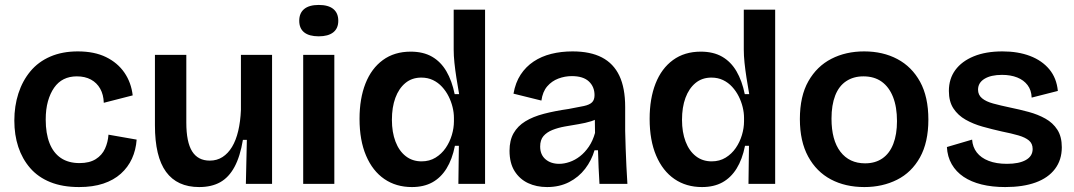

<svg xmlns="http://www.w3.org/2000/svg" viewBox="-20 -744 4348 777"><path d="M300 13Q233 13 183.5 -7Q134 -27 102 -64Q70 -101 54 -149.5Q38 -198 38 -256Q38 -315 54.5 -366Q71 -417 103 -455.5Q135 -494 183.5 -515Q232 -536 295 -536Q362 -536 409 -513Q456 -490 483.5 -450Q511 -410 517 -358L400 -328Q399 -361 385.5 -385Q372 -409 348 -422Q324 -435 291 -435Q261 -435 238 -423.5Q215 -412 199 -389Q183 -366 174 -334Q165 -302 165 -260Q165 -204 180.5 -164.5Q196 -125 226.5 -104.5Q257 -84 302 -84Q342 -84 367.5 -100Q393 -116 405 -142.5Q417 -169 419 -199L533 -179Q530 -137 514 -102Q498 -67 469 -41Q440 -15 398 -1Q356 13 300 13Z M786 13Q697 13 652 -48.5Q607 -110 607 -237V-522H734V-248Q734 -169 757.5 -131.5Q781 -94 829 -94Q858 -94 880.5 -108.5Q903 -123 919 -149.5Q935 -176 944 -214Q953 -252 955 -299V-522H1081V-225V0H975L979 -178H963Q952 -111 929 -68.5Q906 -26 871 -6.5Q836 13 786 13Z M1207 0V-522H1333V0ZM1270 -597Q1231 -597 1211 -613Q1191 -629 1191 -660Q1191 -691 1211 -707.5Q1231 -724 1270 -724Q1309 -724 1329 -707.5Q1349 -691 1349 -660Q1349 -629 1328.5 -613Q1308 -597 1270 -597Z M1647 13Q1583 13 1535.5 -19.5Q1488 -52 1461.5 -114Q1435 -176 1435 -263Q1435 -345 1459 -406Q1483 -467 1529.5 -501Q1576 -535 1642 -535Q1693 -535 1728.5 -514.5Q1764 -494 1786.5 -455.5Q1809 -417 1820 -363H1838Q1832 -397 1827 -429Q1822 -461 1819 -490Q1816 -519 1816 -543V-705H1943V-243V0H1835L1837 -154H1821Q1810 -99 1787 -62Q1764 -25 1729.5 -6Q1695 13 1647 13ZM1686 -91Q1718 -91 1742.5 -106Q1767 -121 1783.5 -145Q1800 -169 1808.5 -197.5Q1817 -226 1817 -253V-267Q1817 -288 1811.5 -310.5Q1806 -333 1795.5 -354Q1785 -375 1769 -392.5Q1753 -410 1732 -420Q1711 -430 1685 -430Q1647 -430 1620.5 -408Q1594 -386 1580 -348Q1566 -310 1566 -259Q1566 -209 1580.5 -171Q1595 -133 1622 -112Q1649 -91 1686 -91Z M2194 13Q2151 13 2117 -3Q2083 -19 2062.5 -51.5Q2042 -84 2042 -134Q2042 -176 2058.5 -205Q2075 -234 2106 -253Q2137 -272 2181 -283.5Q2225 -295 2281 -303Q2320 -310 2343 -315Q2366 -320 2376 -330Q2386 -340 2386 -359Q2386 -393 2363 -414.5Q2340 -436 2294 -436Q2266 -436 2239.5 -426Q2213 -416 2194.5 -394.5Q2176 -373 2171 -337L2058 -365Q2066 -410 2087 -442Q2108 -474 2139.5 -495Q2171 -516 2211 -526Q2251 -536 2297 -536Q2369 -536 2416 -511.5Q2463 -487 2486.5 -437.5Q2510 -388 2510 -311V-214Q2511 -180 2512 -143.5Q2513 -107 2515 -71Q2517 -35 2519 0H2406Q2404 -31 2402.5 -65.5Q2401 -100 2400 -136H2386Q2374 -95 2348 -61Q2322 -27 2283 -7Q2244 13 2194 13ZM2243 -81Q2263 -81 2285 -88.5Q2307 -96 2327 -111.5Q2347 -127 2363 -150.5Q2379 -174 2388 -206L2387 -278L2412 -276Q2397 -261 2373 -253.5Q2349 -246 2321 -241.5Q2293 -237 2265.5 -232Q2238 -227 2215.5 -218Q2193 -209 2179.5 -193.5Q2166 -178 2166 -151Q2166 -118 2187.5 -99.5Q2209 -81 2243 -81Z M2821 13Q2757 13 2709.5 -19.5Q2662 -52 2635.5 -114Q2609 -176 2609 -263Q2609 -345 2633 -406Q2657 -467 2703.5 -501Q2750 -535 2816 -535Q2867 -535 2902.5 -514.5Q2938 -494 2960.5 -455.5Q2983 -417 2994 -363H3012Q3006 -397 3001 -429Q2996 -461 2993 -490Q2990 -519 2990 -543V-705H3117V-243V0H3009L3011 -154H2995Q2984 -99 2961 -62Q2938 -25 2903.5 -6Q2869 13 2821 13ZM2860 -91Q2892 -91 2916.5 -106Q2941 -121 2957.5 -145Q2974 -169 2982.5 -197.5Q2991 -226 2991 -253V-267Q2991 -288 2985.5 -310.5Q2980 -333 2969.5 -354Q2959 -375 2943 -392.5Q2927 -410 2906 -420Q2885 -430 2859 -430Q2821 -430 2794.5 -408Q2768 -386 2754 -348Q2740 -310 2740 -259Q2740 -209 2754.5 -171Q2769 -133 2796 -112Q2823 -91 2860 -91Z M3478 13Q3401 13 3342.5 -18Q3284 -49 3250.5 -110.5Q3217 -172 3217 -262Q3217 -355 3251.5 -415.5Q3286 -476 3344.5 -506Q3403 -536 3477 -536Q3553 -536 3611.5 -505Q3670 -474 3703.5 -413Q3737 -352 3737 -260Q3737 -168 3703 -107Q3669 -46 3610 -16.5Q3551 13 3478 13ZM3481 -83Q3522 -83 3551 -103Q3580 -123 3595 -161.5Q3610 -200 3610 -254Q3610 -311 3594 -351.5Q3578 -392 3548 -413.5Q3518 -435 3474 -435Q3434 -435 3404.5 -415.5Q3375 -396 3360 -357.5Q3345 -319 3345 -264Q3345 -177 3381 -130Q3417 -83 3481 -83Z M4048 13Q3995 13 3952.5 2.5Q3910 -8 3879.5 -28.5Q3849 -49 3831.5 -79.5Q3814 -110 3812 -149L3914 -179Q3916 -149 3933 -127Q3950 -105 3981 -93Q4012 -81 4055 -81Q4104 -81 4131.5 -96.5Q4159 -112 4159 -141Q4159 -163 4144 -175.5Q4129 -188 4101.5 -196Q4074 -204 4034 -212Q3994 -221 3956.5 -231.5Q3919 -242 3888 -259.5Q3857 -277 3838.5 -305Q3820 -333 3820 -376Q3820 -425 3846 -460.5Q3872 -496 3920.5 -516Q3969 -536 4037 -536Q4100 -536 4148.5 -517.5Q4197 -499 4226.5 -463.5Q4256 -428 4261 -376L4155 -349Q4154 -379 4138.5 -399.5Q4123 -420 4096.5 -430.5Q4070 -441 4035 -441Q3990 -441 3964 -425Q3938 -409 3938 -381Q3938 -360 3954 -346.5Q3970 -333 3999.5 -325Q4029 -317 4067 -309Q4106 -301 4143 -291Q4180 -281 4210.5 -264Q4241 -247 4259 -219Q4277 -191 4277 -148Q4277 -97 4249.5 -60.5Q4222 -24 4171 -5.5Q4120 13 4048 13Z"/></svg>

Font: Bricolage Grotesque 36pt SemiBold
Style: Regular
Weight: 600
Designer: Mathieu Triay
Foundry: Atelier Triay
Version: Version 1.001;gftools[0.9.33.dev8+g029e19f]